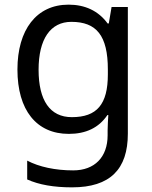

<svg xmlns="http://www.w3.org/2000/svg" viewBox="-20 -566 655 826"><path d="M275 -546C137 -546 55 -438 55 -267C55 -92 137 10 276 10C349 10 405 -16 442 -71H446C445 -59 443 -21 443 -5V16C443 110 387 167 295 167C218 167 148 152 97 125V206C148 229 212 240 290 240C454 240 530 162 530 9V-536H460L448 -465H443C403 -520 345 -546 275 -546ZM287 -472C395 -472 444 -413 444 -267V-246C444 -117 397 -62 289 -62C195 -62 146 -134 146 -266C146 -398 197 -472 287 -472Z"/></svg>

Font: Noto Sans Newa
Style: Regular
Weight: 400
Designer: Monotype Design Team
Foundry: Monotype Imaging Inc.
Version: Version 2.007